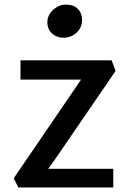

<svg xmlns="http://www.w3.org/2000/svg" viewBox="-20 -821 562 841"><path d="M60.5 0 40 -40 307.1 -431.2 335 -472.2H69.8V-556.6H469.2L486.3 -510.3L220.7 -122.6L191.4 -81.5H476.1V0ZM258.3 -655.8Q228.5 -655.8 208 -674.3Q187.5 -692.9 187.5 -723.1Q187.5 -754.9 212.6 -777.8Q237.8 -800.8 268.6 -800.8Q302.7 -800.8 321 -782Q339.4 -763.2 339.4 -733.4Q339.4 -699.7 315.2 -677.7Q291 -655.8 258.3 -655.8Z"/></svg>

Font: HaufeMerriweatherSans
Style: Regular
Weight: 400
Designer: Eben Sorkin ( eben@eyebytes.com )
Foundry: Eben Sorkin
Version: Version 1.56